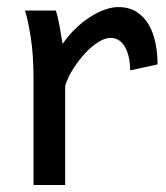

<svg xmlns="http://www.w3.org/2000/svg" viewBox="-20 -528 475 548"><path d="M75.7 0V-300.3Q75.7 -372.6 67.6 -422.6Q59.6 -472.7 51.3 -498H139.2Q142.1 -490.2 145 -477.8Q147.9 -465.3 150.4 -451.7Q152.8 -438 154.8 -424.8L158.7 -402.8Q176.3 -428.2 197 -447.8Q217.8 -467.3 239 -480.7Q260.3 -494.1 280.5 -501Q300.8 -507.8 317.4 -507.8Q348.1 -507.8 369.4 -494.4Q390.6 -481 404.1 -458.3Q417.5 -435.5 423.6 -406Q429.7 -376.5 429.7 -344.2L351.6 -327.1Q351.6 -345.2 348.1 -362.1Q344.7 -378.9 337.9 -391.8Q331.1 -404.8 320.6 -412.4Q310.1 -419.9 295.4 -419.9Q279.8 -419.9 260.7 -408Q241.7 -396 223.4 -376.5Q205.1 -356.9 189.5 -332.5Q173.8 -308.1 166 -283.2V0Z"/></svg>

Font: Andika Viet
Style: Regular
Weight: 400
Designer: Victor Gaultney, Annie Olsen, Julie Remington, Don Collingsworth, Eric Hays, Becca Hirsbrunner
Foundry: SIL International
Version: Version 5.000